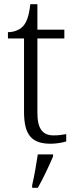

<svg xmlns="http://www.w3.org/2000/svg" viewBox="-20 -678 362 919"><path d="M223 10C248 10 278 5 297 -1V-36C276 -32 259 -30 236 -30C185 -30 159 -61 159 -137V-494H288V-536H159V-658H125C119 -601 107 -570 89 -551C71 -533 44 -524 18 -524V-494H95V-143C95 -30 133 10 223 10ZM134 208V221H161C185 180 216 113 234 71V61H161C154 107 145 161 134 208Z"/></svg>

Font: Noto Serif Tamil Light
Style: Italic
Weight: 300
Italic angle: -12°
Designer: Indian Type Foundry, Tom Grace, and the Monotype Design Team
Foundry: Monotype Imaging Inc.
Version: Version 2.003